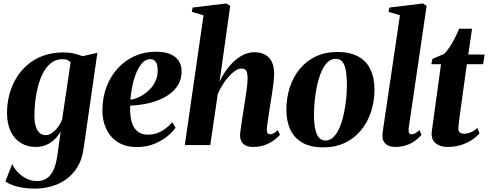

<svg xmlns="http://www.w3.org/2000/svg" viewBox="-20 -837 2816 1108"><path d="M462.5 20Q454 82.5 427 126.8Q400 171 360.8 198.5Q321.5 226 274.8 238.8Q228 251.5 179.5 251.5Q142 251.5 110.2 246.2Q78.5 241 53.5 231.8Q28.5 222.5 11 210L50.5 109Q61.5 135.5 84 158.2Q106.5 181 135.2 194.5Q164 208 192.5 208Q226 208 249.8 192.2Q273.5 176.5 288.5 144Q303.5 111.5 310.5 63L330.5 -78.5Q317.5 -55.5 297.5 -35.2Q277.5 -15 249.8 -2Q222 11 186 11Q138 11 100.5 -11.8Q63 -34.5 41.8 -78.5Q20.5 -122.5 20.5 -185.5Q20.5 -239.5 34 -291Q47.5 -342.5 74 -386.5Q100.5 -430.5 139.8 -464Q179 -497.5 231 -516Q283 -534.5 347 -534.5Q379 -534.5 407.2 -528Q435.5 -521.5 456.5 -512.5L542 -532.5ZM387.5 -477Q382 -484.5 370.8 -490Q359.5 -495.5 341 -495.5Q303.5 -495.5 276 -474.5Q248.5 -453.5 229.8 -418.2Q211 -383 199.8 -340Q188.5 -297 183.5 -253Q178.5 -209 178.5 -171Q178.5 -139 183.8 -117.2Q189 -95.5 198 -82.2Q207 -69 218.5 -63Q230 -57 243 -57Q262.5 -57 281.5 -70.8Q300.5 -84.5 315.8 -105.5Q331 -126.5 338.5 -147Z M993.5 -100Q979.5 -79.5 949 -53.2Q918.5 -27 873 -7.8Q827.5 11.5 769 11.5Q716.5 11.5 679 -6.2Q641.5 -24 617.5 -54Q593.5 -84 582.2 -121.8Q571 -159.5 571 -199.5Q571 -272 594 -333.8Q617 -395.5 658.5 -441.5Q700 -487.5 756.5 -513Q813 -538.5 879 -538.5Q931.5 -538.5 964.2 -524Q997 -509.5 1012.2 -484.5Q1027.5 -459.5 1028 -427.5Q1028.5 -382 1008.8 -348.8Q989 -315.5 956.5 -292.5Q924 -269.5 884.8 -255.5Q845.5 -241.5 805.2 -235Q765 -228.5 731 -227.5Q729.5 -192 734 -161.5Q738.5 -131 750.2 -108.2Q762 -85.5 782.2 -72.8Q802.5 -60 832 -60Q864.5 -60 891 -70.5Q917.5 -81 938.2 -97.5Q959 -114 974 -131.5ZM847 -495.5Q820.5 -495.5 800.5 -473.2Q780.5 -451 766.2 -415.8Q752 -380.5 743.5 -339.8Q735 -299 732.5 -261.5Q752 -264 774 -273Q796 -282 816.8 -297Q837.5 -312 854.2 -332.2Q871 -352.5 880.8 -377.8Q890.5 -403 890 -432.5Q889.5 -466.5 878 -481Q866.5 -495.5 847 -495.5Z M1439.5 11Q1416 11 1399.2 3.2Q1382.5 -4.5 1374 -19.5Q1365.5 -34.5 1365.5 -56Q1365.5 -66.5 1368 -84.8Q1370.5 -103 1373.8 -126.2Q1377 -149.5 1381 -173.5Q1385 -197.5 1388 -218.5Q1392 -242 1395.5 -265.5Q1399 -289 1402.2 -311.2Q1405.5 -333.5 1407.2 -352.5Q1409 -371.5 1409 -385.5Q1408.5 -406 1405.2 -418.2Q1402 -430.5 1394.2 -436Q1386.5 -441.5 1373 -441.5Q1356.5 -441.5 1337.2 -428.5Q1318 -415.5 1299 -394Q1280 -372.5 1263.8 -346.5Q1247.5 -320.5 1236.5 -293.5L1193.5 0H1046.5L1154.5 -748.5L1087 -768.5L1091.5 -793.5L1286 -817L1308.5 -803L1247 -365Q1260.5 -395.5 1281 -425.5Q1301.5 -455.5 1327.5 -480.5Q1353.5 -505.5 1384 -520.5Q1414.5 -535.5 1448.5 -535.5Q1485.5 -535.5 1510.8 -521Q1536 -506.5 1549 -479.5Q1562 -452.5 1562 -414Q1562 -391 1558.8 -362.2Q1555.5 -333.5 1550.8 -303.2Q1546 -273 1541.5 -245Q1538.5 -226 1535.2 -204.2Q1532 -182.5 1528.8 -161.5Q1525.5 -140.5 1523 -122.2Q1520.5 -104 1519.5 -91Q1519.5 -73.5 1525.2 -67.8Q1531 -62 1538 -62Q1546.5 -62 1557.5 -67.2Q1568.5 -72.5 1583 -86L1595.5 -59Q1586 -48 1565.2 -31.2Q1544.5 -14.5 1513.2 -1.8Q1482 11 1439.5 11Z M1927 -537Q1999.5 -537 2046.8 -511.2Q2094 -485.5 2117.5 -437Q2141 -388.5 2141 -320.5Q2141 -253.5 2121.5 -193Q2102 -132.5 2064 -86Q2026 -39.5 1970.8 -13Q1915.5 13.5 1844.5 13.5Q1773.5 13.5 1726.5 -12.8Q1679.5 -39 1656.2 -87.5Q1633 -136 1632.5 -202Q1632.5 -271 1652 -331.8Q1671.5 -392.5 1709.5 -438.8Q1747.5 -485 1802.2 -511Q1857 -537 1927 -537ZM1916.5 -497.5Q1889.5 -497.5 1869 -476.8Q1848.5 -456 1833.8 -421.2Q1819 -386.5 1809.8 -344Q1800.5 -301.5 1796.2 -257.5Q1792 -213.5 1792 -175Q1792 -128 1798.8 -94.8Q1805.5 -61.5 1819.8 -43.8Q1834 -26 1858 -26Q1885 -26 1905.5 -47Q1926 -68 1940.5 -103Q1955 -138 1964.2 -180.5Q1973.5 -223 1977.8 -267.2Q1982 -311.5 1982 -350Q1981.5 -398.5 1975.5 -431.2Q1969.5 -464 1955.5 -480.8Q1941.5 -497.5 1916.5 -497.5Z M2338 -94.5Q2337 -76.5 2341.5 -69.2Q2346 -62 2355 -62Q2363.5 -62 2374.2 -67Q2385 -72 2400.5 -86L2412.5 -59Q2398.5 -42 2377 -26Q2355.5 -10 2326.5 0.5Q2297.5 11 2260 11Q2240.5 11 2223.8 4.5Q2207 -2 2196.8 -16.8Q2186.5 -31.5 2187 -55Q2187 -60 2187.8 -67.5Q2188.5 -75 2189.8 -83.8Q2191 -92.5 2192 -100L2288 -749L2222 -768.5L2227.5 -793.5L2421 -817L2442 -803Z M2635.5 -186.5Q2632.5 -164.5 2630.2 -146.8Q2628 -129 2626.5 -115.8Q2625 -102.5 2625 -94Q2625 -79.5 2634.2 -72.5Q2643.5 -65.5 2657 -65.5Q2677.5 -65.5 2698.2 -74.2Q2719 -83 2735 -98.5L2747 -67.5Q2728.5 -45.5 2700.2 -27.5Q2672 -9.5 2637 0.8Q2602 11 2562 11Q2521 11 2495 -9.5Q2469 -30 2471 -71Q2471.5 -75.5 2472.5 -83.8Q2473.5 -92 2475.5 -105.8Q2477.5 -119.5 2480.2 -139.8Q2483 -160 2487 -189L2525 -466.5H2469L2475.5 -497L2543 -526Q2558.5 -540.5 2575 -565.8Q2591.5 -591 2605.8 -619.2Q2620 -647.5 2629.5 -671H2704L2682.5 -522.5H2776.5L2768 -466.5H2674Z"/></svg>

Font: Merriweather 96pt ExtraBold
Style: Italic
Weight: 800
Italic angle: -7.8°
Version: Version 2.101